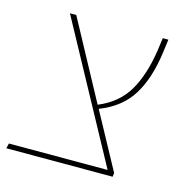

<svg xmlns="http://www.w3.org/2000/svg" viewBox="-99 -645 724 731"><g transform="rotate(15 262.5 -279.5)"><path d="M289 -236 409 -15 407 0H-12L-7 -20H382L89 -559H114L281 -250Q358 -282 395.5 -345.5Q433 -409 448 -508L455 -559H477L470 -506Q456 -402 415 -335.5Q374 -269 289 -236Z"/></g></svg>

Font: FiraGO Thin
Style: Italic
Weight: 100
Italic angle: -8°
Designer: bBox Type GmbH
Foundry: bBox Type GmbH
Version: Version 1.001